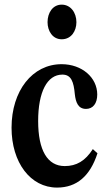

<svg xmlns="http://www.w3.org/2000/svg" viewBox="-20 -818 476 848"><path d="M252.5 -644.5C295 -644.5 317.5 -681.5 317.5 -720C317.5 -761.5 292.5 -797.5 252.5 -797.5C213 -797.5 190 -761.5 190 -720C190 -681.5 212 -644.5 252.5 -644.5ZM232 10.5C319 10.5 378 -40.5 410.5 -141L390 -159.5C356.5 -107 317.5 -84.5 266 -84.5C189.5 -84.5 148.5 -154 148.5 -283.5C148.5 -411.5 188 -488.5 255.5 -488.5C294.5 -488.5 305.5 -457 310.5 -401.5C314.5 -367 324.5 -337 360 -337C390.5 -337 409.5 -361 409.5 -400.5C409.5 -475.5 342 -534.5 252 -534.5C123 -534.5 31 -417 31 -254C31 -100 114.5 10.5 232 10.5Z"/></svg>

Font: Libre Caslon Condensed SemiBold
Style: Regular
Weight: 600
Designer: Pablo Impallari, Rodrigo Fuenzalida, Katja Schimmel, Ertekin Erdin
Foundry: Pablo Impallari, Rodrigo Fuenzalida
Version: Version 2.000;gftools[0.9.33]